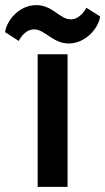

<svg xmlns="http://www.w3.org/2000/svg" viewBox="-54 -726 409 746"><path d="M19 -566.9C19 -566.9 38.1 -609.9 76.2 -611.8C119.1 -614.3 151.9 -554.7 216.8 -557.1C281.7 -559.6 329.6 -618.7 335 -662.1L281.7 -695.8C281.7 -695.8 260.7 -653.3 224.6 -650.9C178.7 -647.9 151.4 -708 84 -706.1C17.1 -704.1 -28.8 -644 -34.2 -601.1ZM92.3 0H208.5V-515.1H92.3Z"/></svg>

Font: Doppio One
Style: Regular
Weight: 400
Designer: Szymon Celej
Foundry: Sorkin Type Co
Version: Version 1.002